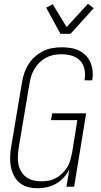

<svg xmlns="http://www.w3.org/2000/svg" viewBox="-20 -995 540 1023"><path d="M180 8Q154 8 129 1.5Q104 -5 85 -20.5Q66 -36 54.5 -58.5Q43 -81 38 -106Q33 -131 34 -157.5Q35 -184 39 -210L97 -555Q101 -580 109 -604.5Q117 -629 131 -651.5Q145 -674 165 -692Q185 -710 208.5 -722Q232 -734 257.5 -738.5Q283 -743 307 -743Q332 -743 355.5 -739.5Q379 -736 399 -726.5Q419 -717 435.5 -701Q452 -685 461 -664.5Q470 -644 473 -620.5Q476 -597 472 -573L471 -567H431V-572Q436 -600 430 -627Q424 -654 406 -672.5Q388 -691 362 -698.5Q336 -706 307 -706Q287 -706 266 -702Q245 -698 226 -688Q207 -678 191 -662.5Q175 -647 164 -628.5Q153 -610 146.5 -590Q140 -570 137 -549L79 -204Q76 -183 75 -161Q74 -139 78.5 -118.5Q83 -98 93.5 -80.5Q104 -63 120 -51Q136 -39 157 -34Q178 -29 200 -29Q220 -29 239.5 -32.5Q259 -36 277.5 -46Q296 -56 311.5 -71Q327 -86 338 -103.5Q349 -121 354.5 -140.5Q360 -160 364 -180L392 -355H252L258 -391H439L375 0H334L349 -91Q337 -68 319 -48.5Q301 -29 278 -16Q255 -3 230 2.5Q205 8 180 8ZM302 -815 226 -954 261 -972 335 -851 449 -975 479 -951 356 -815Z"/></svg>

Font: Iosevka Curly Extralight
Style: Italic
Weight: 200
Italic angle: -9°
Monospace: yes
Designer: Belleve Invis
Foundry: Belleve Invis
Version: Version 22.1.2; ttfautohint (v1.8.4)